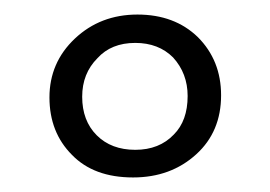

<svg xmlns="http://www.w3.org/2000/svg" viewBox="-20 -715 371 264"><path d="M284 -584Q284 -632 252 -664Q220 -695 169 -695Q118 -695 83 -662Q48 -629 48 -581Q48 -533 79 -502Q109 -471 163 -471Q215 -471 250 -503Q284 -534 284 -584ZM238 -583Q238 -549 219 -530Q199 -509 166 -509Q133 -509 113 -529Q93 -549 93 -582Q93 -614 114 -635Q133 -656 166 -656Q198 -656 218 -636Q238 -614 238 -583Z"/></svg>

Font: Rufina
Style: Regular
Weight: 400
Designer: Martin Sommaruga
Foundry: Martin Sommaruga
Version: Version